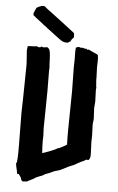

<svg xmlns="http://www.w3.org/2000/svg" viewBox="-64 -993 657 1070"><g transform="rotate(5 265.0 -458.0)"><path d="M460 -117.2Q450.2 -116.2 448.2 -118.2Q444.3 -116.2 440.9 -114.3Q437.5 -112.3 433.6 -109.4Q419.9 -104.5 406.7 -96.7Q393.6 -88.9 379.9 -82Q372.1 -78.1 364.7 -75.7Q357.4 -73.2 349.6 -69.3Q337.9 -63.5 326.2 -57.1Q314.5 -50.8 301.8 -45.9Q294.9 -43.9 288.6 -42Q282.2 -40 275.4 -38.1Q267.6 -35.2 261.2 -31.7Q254.9 -28.3 248 -25.4Q243.2 -23.4 237.8 -22Q232.4 -20.5 226.6 -17.6Q221.7 -15.6 218.3 -12.7Q214.8 -9.8 210 -7.8Q202.1 -4.9 193.8 -2Q185.5 1 177.7 4.9Q169.9 8.8 166.5 12.2Q163.1 15.6 153.3 18.6Q143.6 24.4 142.6 24.9Q141.6 25.4 139.6 25.4Q136.7 27.3 134.3 28.8Q131.8 30.3 128.9 32.2Q123 32.2 117.2 33.2Q111.3 34.2 105.5 34.2Q98.6 30.3 96.2 26.4Q93.8 22.5 93.8 15.6Q89.8 10.7 86.4 4.9Q83 -1 79.1 -5.9Q72.3 -2 70.8 -6.3Q69.3 -10.7 68.4 -16.1Q67.4 -21.5 66.4 -26.9Q65.4 -32.2 64.5 -34.2Q59.6 -52.7 59.6 -61.5Q59.6 -66.4 61.5 -67.9Q63.5 -69.3 63.5 -72.3Q64.5 -82 65.4 -94.7Q66.4 -107.4 66.4 -121.1Q66.4 -134.8 66.4 -148.4Q66.4 -162.1 66.4 -172.9Q66.4 -216.8 65.4 -258.3Q64.5 -299.8 64.5 -341.8Q64.5 -361.3 65.4 -380.9Q66.4 -400.4 66.4 -419.9Q66.4 -467.8 67.9 -514.6Q69.3 -561.5 69.3 -609.4Q69.3 -628.9 67.4 -648.9Q65.4 -668.9 64.5 -689.5Q63.5 -700.2 65.4 -706.5Q67.4 -712.9 66.4 -719.7Q69.3 -720.7 77.1 -720.7Q85 -720.7 93.3 -721.2Q101.6 -721.7 108.9 -722.2Q116.2 -722.7 118.2 -723.6Q125 -718.8 131.8 -718.8Q138.7 -718.8 144.5 -724.6Q149.4 -722.7 149.9 -721.7Q150.4 -720.7 155.3 -720.7Q164.1 -721.7 168.9 -722.2Q173.8 -722.7 177.7 -722.7Q188.5 -714.8 190.9 -703.6Q193.4 -692.4 194.3 -680.2Q195.3 -668 195.8 -655.8Q196.3 -643.6 196.3 -635.7Q196.3 -629.9 197.3 -623.5Q198.2 -617.2 198.2 -610.4Q198.2 -605.5 197.8 -600.6Q197.3 -595.7 197.3 -590.8Q197.3 -562.5 197.8 -533.2Q198.2 -503.9 198.2 -475.6Q198.2 -424.8 196.8 -373.5Q195.3 -322.3 195.3 -271.5Q195.3 -260.7 196.3 -250Q197.3 -239.3 197.3 -228.5Q197.3 -222.7 196.8 -216.8Q196.3 -210.9 196.3 -205.1Q196.3 -168.9 199.2 -132.8Q203.1 -133.8 215.8 -138.2Q228.5 -142.6 242.2 -147.9Q255.9 -153.3 267.6 -158.7Q279.3 -164.1 282.2 -167Q286.1 -167 293 -169.9Q299.8 -172.9 307.6 -177.2Q315.4 -181.6 322.8 -185.5Q330.1 -189.5 333 -192.4Q332 -211.9 332 -231.9Q332 -252 332 -271.5Q332 -325.2 333.5 -378.9Q335 -432.6 335 -488.3Q335 -522.5 334 -556.6Q333 -590.8 333 -625Q333 -635.7 333.5 -647Q334 -658.2 334 -668.9Q334 -685.5 333.5 -701.7Q333 -717.8 335 -734.4Q344.7 -739.3 345.7 -739.3Q351.6 -739.3 354 -739.3Q356.4 -739.3 358.4 -737.3Q361.3 -736.3 363.8 -736.8Q366.2 -737.3 369.1 -737.3Q374 -737.3 378.9 -735.4Q383.8 -733.4 388.7 -733.4Q396.5 -734.4 397 -731.4Q397.5 -728.5 400.4 -728.5Q408.2 -731.4 411.1 -728.5Q414.1 -726.6 421.9 -723.1Q429.7 -719.7 438.5 -715.8Q447.3 -711.9 454.1 -708.5Q460.9 -705.1 460.9 -702.1Q463.9 -686.5 462.9 -668.9Q461.9 -651.4 461.9 -635.7Q461.9 -622.1 462.9 -608.4Q463.9 -594.7 463.9 -581.1Q463.9 -573.2 463.9 -565.4Q463.9 -557.6 464.8 -550.8Q465.8 -545.9 465.8 -542.5Q465.8 -539.1 465.8 -535.2Q465.8 -530.3 467.8 -522.5Q466.8 -517.6 466.8 -512.2Q466.8 -506.8 466.8 -502Q466.8 -488.3 467.8 -473.6Q468.8 -459 468.8 -444.3Q468.8 -434.6 467.3 -425.8Q465.8 -417 465.8 -408.2L466.8 -389.6Q466.8 -379.9 467.8 -370.1Q468.8 -360.4 468.8 -349.6Q468.8 -344.7 468.3 -339.8Q467.8 -335 466.8 -330.1Q465.8 -325.2 465.8 -319.3Q465.8 -313.5 465.8 -308.6Q465.8 -294.9 466.8 -281.2Q467.8 -267.6 467.8 -253.9Q467.8 -245.1 467.3 -236.8Q466.8 -228.5 466.8 -219.7Q466.8 -202.1 468.3 -183.6Q469.7 -165 469.7 -147.5Q469.7 -139.6 467.8 -130.9Q465.8 -122.1 460 -117.2ZM144.5 -947.3Q156.2 -936.5 166 -929.7Q175.8 -922.9 184.6 -916Q218.8 -890.6 251 -865.7Q283.2 -840.8 316.4 -815.4Q318.4 -812.5 318.8 -804.2Q319.3 -795.9 319.3 -792Q313.5 -782.2 312 -782.7Q310.5 -783.2 309.6 -781.2Q306.6 -774.4 304.7 -772.5Q302.7 -770.5 301.8 -766.6Q297.9 -763.7 293.9 -762.2Q290 -760.7 286.1 -757.8Q264.6 -757.8 254.9 -764.6Q250 -766.6 239.7 -774.4Q229.5 -782.2 217.3 -791Q205.1 -799.8 194.3 -808.6Q183.6 -817.4 177.7 -821.3Q169.9 -826.2 163.1 -832.5Q156.2 -838.9 147.5 -843.8Q131.8 -857.4 115.7 -869.1Q99.6 -880.9 84 -894.5Q82 -903.3 84 -907.7Q85.9 -912.1 88.4 -918Q90.8 -923.8 93.3 -928.7Q95.7 -933.6 96.7 -936.5Q120.1 -950.2 132.8 -950.2Q139.6 -950.2 143.6 -948.2Z"/></g></svg>

Font: Caesar Dressing
Style: Regular
Weight: 400
Designer: Dathan Boardman
Foundry: Open Window
Version: Version 1.000